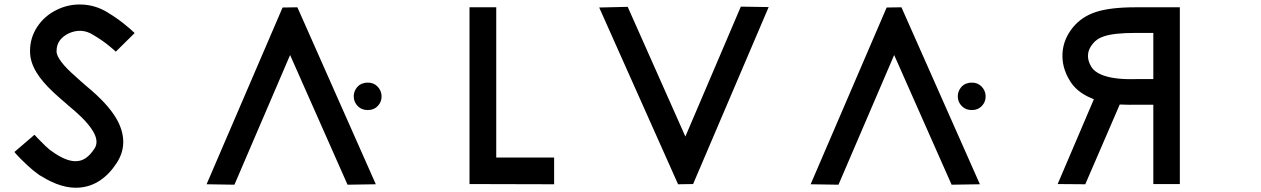

<svg xmlns="http://www.w3.org/2000/svg" viewBox="-20 -833 5709 869"><path d="M136 -223 137 -222 140 -219Q143 -215 151 -207L187 -171Q206 -153 221 -144Q222 -143 231 -137Q290 -99 331 -104Q373 -107 408 -161Q426 -189 407 -228Q384 -274 317 -332Q315 -334 310.5 -337.5Q306 -341 304 -343Q294 -351 291 -354Q285 -359 277 -366.5Q269 -374 267 -375Q248 -391 220 -417Q171 -463 146 -504Q115 -554 116 -603Q116 -662 148.5 -711.5Q181 -761 236 -788Q290 -815 351 -812.5Q412 -810 465 -778Q518 -746 556 -713Q570 -702 580 -692Q581 -691 583.5 -689Q586 -687 587 -686Q589 -684 589 -683L504 -599Q503 -599 503 -600L499 -604Q498 -605 491 -611Q484 -617 479 -621Q449 -647 402 -675Q348 -709 289 -681Q236 -654 236 -602Q235 -588 248 -567Q265 -539 303 -504Q330 -479 345 -466Q347 -465 355 -457.5Q363 -450 369 -445L382 -434Q384 -432 388.5 -428.5Q393 -425 395 -423Q482 -347 515 -281Q564 -181 508 -95Q441 7 341 16Q261 23 168 -35Q159 -39 151 -46Q132 -59 107 -82Q77 -110 63 -125Q59 -130 50 -139Q50 -140 49 -141Q48 -142 47 -143L45 -145Z M1643 -459Q1670 -460 1688 -442Q1706 -424 1707 -399Q1708 -373 1690.5 -354Q1673 -335 1646 -335Q1618 -334 1599.5 -352.5Q1581 -371 1581 -397Q1581 -418 1594 -435.5Q1607 -453 1628 -457Q1633 -459 1643 -459ZM915 1 1259 -799 1326 -800 1681 1 1553 3 1293 -584 1041 3Z M2105 0V-800H2226V-120H2488V1Z M3459 -801 3117 0 3049 1 2692 -799 2821 -802 3082 -215 3333 -803Z M4377 -459Q4404 -460 4422 -442Q4440 -424 4441 -399Q4442 -373 4424.5 -354Q4407 -335 4380 -335Q4352 -334 4333.5 -352.5Q4315 -371 4315 -397Q4315 -418 4328 -435.5Q4341 -453 4362 -457Q4367 -459 4377 -459ZM3649 1 3993 -799 4060 -800 4415 1 4287 3 4027 -584 3775 3Z M5200 -475V-675V-684H5118Q5020 -684 4975 -668Q4944 -658 4926 -635Q4886 -587 4919 -531Q4932 -509 4965 -495Q5020 -472 5120 -475ZM5200 0V-9V-34V-125V-359H5123Q5096 -358 5048 -360L4892 1L4767 0L4931 -384Q4925 -386 4921 -388Q4850 -417 4819 -473Q4785 -531 4789 -593.5Q4793 -656 4836 -709Q4876 -758 4941 -779Q5006 -800 5119 -800H5200H5320V-791V-766V-675V-400V-125V-34V-8V0Z"/></svg>

Font: FoundationLogo
Style: Medium
Weight: 500
Version: Version 0.3